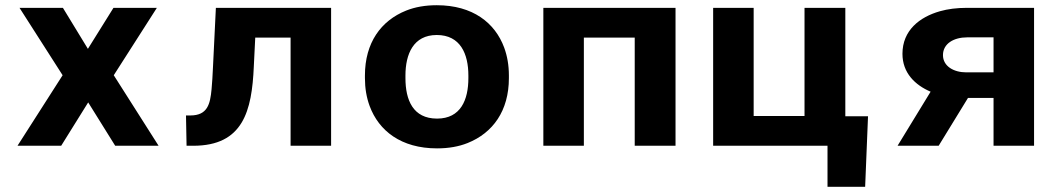

<svg xmlns="http://www.w3.org/2000/svg" viewBox="-20 -558 4051 735"><path d="M316.5 -371 220.8 -528H54.7L219.7 -270L47 0H214.2L317.6 -166L421 0H587.1L415.5 -270L580.5 -528H414.4Z M1247.5 -528H806.4L795.4 -303C793.9 -269 792.1 -240.2 789.9 -216.5C784.6 -159.2 774.4 -116 708.5 -116H692L694.2 0H719.5C911 0 944.2 -133.5 951.6 -303L957.1 -414H1092.4V0H1247.5Z M1377 -269V-259C1377 -220.3 1383 -184.7 1395.1 -152C1430.1 -57.5 1515.2 10 1653.1 10C1697.1 10 1736.1 3.2 1770.2 -10.5C1867 -49.3 1928.1 -133.9 1928.1 -259V-269C1928.1 -307.7 1922 -343.3 1910 -376C1875 -470.5 1789.9 -538 1652 -538C1608 -538 1569 -531.2 1534.8 -517.5C1438.1 -478.7 1377 -394.1 1377 -269ZM1773 -269V-259C1773 -175.9 1743.8 -104 1653.1 -104C1561 -104 1532.1 -175.1 1532.1 -259V-269C1532.1 -350.7 1562.3 -424 1652 -424C1742.5 -424 1773 -351.5 1773 -269Z M2566 0V-528H2060V0H2215.1V-414H2409.8V0Z M2710 -528V0H3147.8V157H3291.9L3302.9 -113H3216V-528H3059.8V-114H2865.1V-528Z M3542.5 -207 3416 0H3573.3L3685.5 -183H3783.4V0H3938.5V-528H3682.2C3643.3 -528 3608.7 -523.7 3578.2 -515C3500.5 -492.9 3434.7 -441.9 3434.7 -352C3434.7 -278.8 3483.1 -232.3 3542.5 -207ZM3589.8 -347C3589.8 -391.3 3631.7 -415 3682.2 -415H3783.4V-281H3678.9C3630.9 -281 3589.8 -304.5 3589.8 -347Z"/></svg>

Font: Asimov
Style: Wid
Weight: 500
Designer: Google
Version: Version 2.000980; 2014